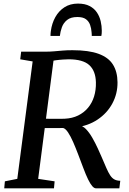

<svg xmlns="http://www.w3.org/2000/svg" viewBox="-20 -1024 704 1044"><path d="M3 0 6.5 -38 74 -51.5 157.5 -690 90 -701.5 95 -743H226Q252 -743 274.2 -745Q296.5 -747 320.5 -749Q344.5 -751 374 -751Q463 -751 516.5 -731.2Q570 -711.5 594.2 -672.8Q618.5 -634 619 -576.5Q619.5 -514.5 591 -461.5Q562.5 -408.5 510.5 -373.8Q458.5 -339 389 -331L409.5 -340.5Q428.5 -341.5 447 -322.5Q465.5 -303.5 482 -274.8Q498.5 -246 511.5 -217.5Q524.5 -189 532.5 -170.5Q547.5 -135.5 558.2 -110.8Q569 -86 579 -70.8Q589 -55.5 601.8 -48.5Q614.5 -41.5 634 -41L629 0H501.5Q492 0 481.5 -12Q471 -24 459 -48.5Q447 -73 433 -110.5Q419.5 -146.5 405.5 -183.2Q391.5 -220 377.8 -251.5Q364 -283 350.2 -303.8Q336.5 -324.5 323.5 -328Q320.5 -328 306.8 -327.8Q293 -327.5 274.8 -327.5Q256.5 -327.5 238.8 -327.5Q221 -327.5 209.5 -327.5L216.5 -379Q227 -378.5 244.2 -378.2Q261.5 -378 280 -378Q298.5 -378 313.2 -378Q328 -378 332.5 -378.5Q373 -380.5 404.8 -396Q436.5 -411.5 458.5 -437.8Q480.5 -464 491.5 -499.2Q502.5 -534.5 501.5 -576.5Q500 -638.5 465.5 -670Q431 -701.5 353 -701.5Q343 -701.5 322.8 -700.2Q302.5 -699 282.5 -696.2Q262.5 -693.5 253 -689.5L275 -726L187.5 -51.5L277 -38L273.5 0ZM404 -1004.5Q442 -1004.5 467.2 -991.2Q492.5 -978 507 -956.2Q521.5 -934.5 527.5 -908.5Q533.5 -882.5 533.5 -857Q533.5 -849 533 -842Q532.5 -835 531 -828.5H479Q479 -833 478.8 -838Q478.5 -843 478 -848.5Q476.5 -870 469.8 -889Q463 -908 447 -919.8Q431 -931.5 400.5 -931.5Q365 -931.5 345 -915.5Q325 -899.5 316.5 -875.8Q308 -852 305.5 -828.5H254.5Q254.5 -836 255 -842.2Q255.5 -848.5 256.5 -855.5Q262 -897 280.8 -930.8Q299.5 -964.5 330.5 -984.5Q361.5 -1004.5 404 -1004.5Z"/></svg>

Font: Merriweather 36pt Medium
Style: Italic
Weight: 500
Italic angle: -7.8°
Version: Version 2.101